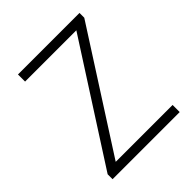

<svg xmlns="http://www.w3.org/2000/svg" viewBox="-199 -861 993 993"><g transform="rotate(-45 298.0 -364.5)"><path d="M54 -36 466 -677H91V-729H541V-694L129 -52H545V0H54Z"/></g></svg>

Font: Merged Yaku Han JP Light
Style: Regular
Weight: 300
Designer: Ryoko NISHIZUKA 西塚涼子 (kana, bopomofo & ideographs); Paul D. Hunt (Latin, Greek & Cyrillic); Sandoll Communications 산돌커뮤니
Foundry: Adobe
Version: Version 2.004